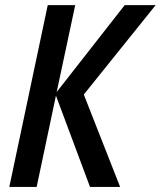

<svg xmlns="http://www.w3.org/2000/svg" viewBox="-20 -734 631 754"><path d="M16.6 0 167.5 -713.9H275.4L202.6 -372.6L469.7 -713.9H591.3L309.1 -362.8L451.7 0H333.5L199.7 -358.4L124 0Z"/></svg>

Font: Open Sans SemiCondensed SemiBold
Style: Italic
Weight: 600
Width: 4
Italic angle: -12°
Designer: Monotype Design Team
Foundry: Monotype Imaging Inc.
Version: Version 3.000